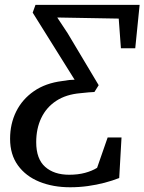

<svg xmlns="http://www.w3.org/2000/svg" viewBox="-20 -763 594 790"><path d="M268.5 7.5Q198 7.5 142 -15.2Q86 -38 53.8 -82.5Q21.5 -127 21.5 -192Q21.5 -253.5 46.5 -304Q71.5 -354.5 119.5 -387.8Q167.5 -421 235.5 -429.5Q252 -432.5 264.5 -433.8Q277 -435 287 -435L114.5 -711L126 -743H554.5L536.5 -564.5H477.5L468.5 -686.5L215.5 -691L258.5 -626L386 -412.5L368.5 -384.5Q357.5 -384 344.8 -383Q332 -382 310 -379.5Q251.5 -374.5 211 -347.8Q170.5 -321 149.8 -277.5Q129 -234 129 -178Q129 -109 165.8 -76.5Q202.5 -44 264.5 -44Q301 -44 329.8 -51.8Q358.5 -59.5 379.5 -72.5L423 -197.5H480L470.5 -30.5Q442.5 -19.5 410 -11Q377.5 -2.5 341.8 2.5Q306 7.5 268.5 7.5Z"/></svg>

Font: Merriweather 24pt
Style: Italic
Weight: 400
Italic angle: -7.8°
Designer: Eben Sorkin
Foundry: Eben Sorkin
Version: Version 2.101